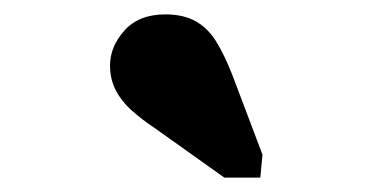

<svg xmlns="http://www.w3.org/2000/svg" viewBox="-20 -848 540 267"><path d="M303 -744Q292 -772 280.5 -790.5Q269 -809 252 -818.5Q235 -828 210 -828Q173 -828 153 -805.5Q133 -783 133 -757Q133 -738 141 -722.5Q149 -707 163 -694.5Q177 -682 195 -670L292 -601H342L345 -633Z"/></svg>

Font: Roboto Serif 20pt
Style: Bold Italic
Weight: 700
Italic angle: -10°
Version: Version 1.007